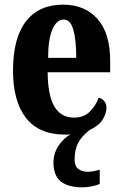

<svg xmlns="http://www.w3.org/2000/svg" viewBox="-20 -569 526 826"><path d="M336 237Q273 237 241.5 211.5Q210 186 210 130Q210 91 231.5 58.5Q253 26 283 9Q278 10 272 10Q266 10 260 10Q147 10 91.5 -62Q36 -134 36 -265Q36 -406 92 -477.5Q148 -549 251 -549Q345 -549 399.5 -487.5Q454 -426 454 -307V-258H185Q186 -157 214.5 -110Q243 -63 298 -63Q340 -63 365.5 -88Q391 -113 405 -149Q419 -145 428.5 -134Q438 -123 438 -106Q438 -80 421 -53.5Q404 -27 366 -10Q331 17 316 46Q301 75 301 118Q301 146 317 158Q333 170 357 170Q380 170 409 161V222Q396 229 373 233Q350 237 336 237ZM308 -320Q308 -397 295.5 -441Q283 -485 254 -485Q224 -485 205.5 -442.5Q187 -400 187 -320Z"/></svg>

Font: Noto Serif Myanmar ExtraCondensed ExtraBold
Style: Regular
Weight: 800
Width: 2
Designer: Ben Mitchell and the Monotype Design Team
Foundry: Monotype Imaging Inc.
Version: Version 2.106; ttfautohint (v1.8.4.7-5d5b)